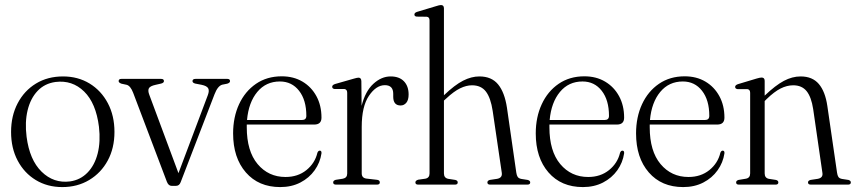

<svg xmlns="http://www.w3.org/2000/svg" viewBox="-20 -750 3476 780"><path d="M236 -439.5Q296.5 -439.5 343.8 -410.8Q391 -382 418 -331Q445 -280 445 -214Q445 -148.5 417.8 -98Q390.5 -47.5 342.5 -18.8Q294.5 10 233 10Q172.5 10 125.5 -18.5Q78.5 -47 51.8 -97.5Q25 -148 25 -214Q25 -279.5 51.8 -330.5Q78.5 -381.5 126 -410.5Q173.5 -439.5 236 -439.5ZM264.5 -13Q306.5 -19 335.5 -48.8Q364.5 -78.5 376.8 -126.5Q389 -174.5 382 -235Q370 -331 321.8 -378.2Q273.5 -425.5 205.5 -417Q161.5 -411 132.8 -380.8Q104 -350.5 92.2 -302.2Q80.5 -254 88 -194.5Q100 -100.5 149 -52.5Q198 -4.5 264.5 -13Z M695 5H677Q664.5 5 658 -11.5L521 -373Q510 -401.5 494.5 -405.5L473.5 -410Q462 -414 462 -420.5Q462 -429.5 473 -429.5H634.5Q646 -429.5 646 -420.5Q646 -413.5 634.5 -410.5L612.5 -405.5Q589.5 -400.5 584.8 -391.2Q580 -382 586.5 -365L705 -46.5L824.5 -364Q831 -381.5 825.8 -391.2Q820.5 -401 799 -405.5L773 -410.5Q762 -413.5 762 -420.5Q762 -429.5 774.5 -429.5H903.5Q914.5 -429.5 914.5 -420.5Q914.5 -413.5 903 -410L883 -406Q864.5 -401 851.5 -367L714 -10Q708.5 5 695 5Z M1286 -272Q1286 -244 1256.5 -244H982.5Q982.5 -238.5 982.5 -233Q982.5 -136 1026.5 -83.5Q1070.5 -31 1140 -31Q1190 -31 1224.8 -59Q1259.5 -87 1269.5 -129.5Q1273 -138 1279 -138Q1287 -138 1286 -127Q1280.5 -89.5 1258.2 -58.2Q1236 -27 1200.2 -8.5Q1164.5 10 1118.5 10Q1030.5 10 978.8 -49.5Q927 -109 927 -208Q927 -274 951.2 -326.5Q975.5 -379 1020 -409.5Q1064.5 -440 1124.5 -440Q1172.5 -440 1208.8 -418.5Q1245 -397 1265.5 -359.2Q1286 -321.5 1286 -272ZM1117 -419Q1060.5 -419 1025.2 -376.5Q990 -334 983.5 -262.5H1207Q1224.5 -262.5 1224.5 -279.5Q1224.5 -343.5 1195 -381.2Q1165.5 -419 1117 -419Z M1448 -420.5 1449 -320Q1464 -379.5 1496.8 -409.5Q1529.5 -439.5 1567 -439.5Q1602 -439.5 1621 -419.8Q1640 -400 1640 -366Q1640 -344 1630.8 -332.8Q1621.5 -321.5 1607.5 -321.5Q1578 -321.5 1577.5 -356V-369Q1577.5 -404 1543.5 -404Q1508 -404 1478.8 -360.8Q1449.5 -317.5 1449.5 -234.5V-46Q1449.5 -27 1468.5 -24.5L1512 -19.5Q1523 -18 1523 -9Q1523 0 1511.5 0H1345Q1333.5 0 1333.5 -9Q1333.5 -16.5 1344 -19.5L1373 -24Q1390.5 -27.5 1390.5 -45V-373Q1390.5 -387 1379 -388.5H1338.5Q1329.5 -390 1329.5 -397.5Q1329.5 -404.5 1340.5 -408.5L1417.5 -430.5Q1431 -434.5 1436.5 -434.5Q1447.5 -434.5 1448 -420.5Z M1783.5 -716V-363L1784 -363.5Q1827.5 -405 1861.2 -422.2Q1895 -439.5 1927.5 -439.5Q1977 -439.5 2003.5 -407.2Q2030 -375 2039.5 -312.5L2077.5 -48.5Q2079 -37.5 2083.2 -31.2Q2087.5 -25 2098.5 -23L2124 -19Q2134 -16 2134 -9Q2134 0 2122.5 0H1971Q1960 0 1960 -9Q1960 -16 1969.5 -19L1999.5 -23.5Q2021.5 -27.5 2018.5 -48L1981.5 -299.5Q1973.5 -352.5 1954 -378Q1934.5 -403.5 1897.5 -403.5Q1874.5 -403.5 1849.2 -391.2Q1824 -379 1793 -350L1783.5 -341.5V-45.5Q1783.5 -27 1801 -23.5L1830 -19Q1839.5 -16.5 1839.5 -9Q1839.5 0 1828.5 0H1679Q1667.5 0 1667.5 -9Q1667.5 -16.5 1679 -20L1707.5 -24Q1725 -27 1725 -45.5V-667Q1725 -681 1713.5 -682L1673 -682.5Q1663.5 -683.5 1663.5 -691Q1663.5 -698.5 1675 -702L1751.5 -725Q1765 -729.5 1771.5 -729.5Q1783.5 -729.5 1783.5 -716Z M2515.5 -272Q2515.5 -244 2486 -244H2212Q2212 -238.5 2212 -233Q2212 -136 2256 -83.5Q2300 -31 2369.5 -31Q2419.5 -31 2454.2 -59Q2489 -87 2499 -129.5Q2502.5 -138 2508.5 -138Q2516.5 -138 2515.5 -127Q2510 -89.5 2487.8 -58.2Q2465.5 -27 2429.8 -8.5Q2394 10 2348 10Q2260 10 2208.2 -49.5Q2156.5 -109 2156.5 -208Q2156.5 -274 2180.8 -326.5Q2205 -379 2249.5 -409.5Q2294 -440 2354 -440Q2402 -440 2438.2 -418.5Q2474.5 -397 2495 -359.2Q2515.5 -321.5 2515.5 -272ZM2346.5 -419Q2290 -419 2254.8 -376.5Q2219.5 -334 2213 -262.5H2436.5Q2454 -262.5 2454 -279.5Q2454 -343.5 2424.5 -381.2Q2395 -419 2346.5 -419Z M2923 -272Q2923 -244 2893.5 -244H2619.5Q2619.5 -238.5 2619.5 -233Q2619.5 -136 2663.5 -83.5Q2707.5 -31 2777 -31Q2827 -31 2861.8 -59Q2896.5 -87 2906.5 -129.5Q2910 -138 2916 -138Q2924 -138 2923 -127Q2917.5 -89.5 2895.2 -58.2Q2873 -27 2837.2 -8.5Q2801.5 10 2755.5 10Q2667.5 10 2615.8 -49.5Q2564 -109 2564 -208Q2564 -274 2588.2 -326.5Q2612.5 -379 2657 -409.5Q2701.5 -440 2761.5 -440Q2809.5 -440 2845.8 -418.5Q2882 -397 2902.5 -359.2Q2923 -321.5 2923 -272ZM2754 -419Q2697.5 -419 2662.2 -376.5Q2627 -334 2620.5 -262.5H2844Q2861.5 -262.5 2861.5 -279.5Q2861.5 -343.5 2832 -381.2Q2802.5 -419 2754 -419Z M3086.5 -421.5V-361V-361.5Q3130.5 -403.5 3164.5 -421.5Q3198.5 -439.5 3232.5 -439.5Q3280.5 -439.5 3306.5 -408.8Q3332.5 -378 3341 -320L3380.5 -48.5Q3382 -37.5 3386 -31.2Q3390 -25 3401 -23L3427 -19Q3436.5 -16 3436.5 -9Q3436.5 0 3425 0H3274Q3262.5 0 3262.5 -9Q3262.5 -16 3272.5 -19L3302 -23.5Q3324.5 -27.5 3321 -48L3283.5 -307Q3276 -356 3256.8 -379.8Q3237.5 -403.5 3202.5 -403.5Q3177 -403.5 3151.2 -390.5Q3125.5 -377.5 3095 -348L3086.5 -339.5V-45.5Q3086.5 -27 3103.5 -23.5L3132.5 -19Q3142 -16.5 3142 -9Q3142 0 3131 0H2981.5Q2970.5 0 2970.5 -9Q2970.5 -16 2980 -19L3010 -24Q3027.5 -27 3027.5 -45.5V-373Q3027.5 -386.5 3016 -388H2976Q2966.5 -389.5 2966.5 -397Q2966.5 -404 2977.5 -408L3054 -431Q3067.5 -435 3074 -435Q3086.5 -435 3086.5 -421.5Z"/></svg>

Font: Fraunces 144pt S050 Light
Style: Regular
Weight: 300
Version: Version 1.000; ttfautohint (v1.8.3)